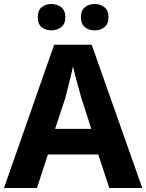

<svg xmlns="http://www.w3.org/2000/svg" viewBox="-20 -941 732 961"><path d="M527 0 472 -168H220L165 0H0L251 -717H439L692 0ZM387 -451Q383 -466 374.5 -496Q366 -526 358 -557.5Q350 -589 345 -609Q341 -586 333.5 -556.5Q326 -527 319 -498.5Q312 -470 307 -451L256 -296H437ZM169 -854Q169 -889 188.5 -905Q208 -921 238 -921Q265 -921 286 -905Q307 -889 307 -854Q307 -821 286 -805Q265 -789 238 -789Q208 -789 188.5 -805Q169 -821 169 -854ZM385 -854Q385 -889 405 -905Q425 -921 454 -921Q482 -921 502.5 -905Q523 -889 523 -854Q523 -821 502.5 -805Q482 -789 454 -789Q425 -789 405 -805Q385 -821 385 -854Z"/></svg>

Font: Noto Sans Thai Looped
Style: Bold
Weight: 700
Designer: Sasikarn Vongin, Ben Mitchell
Foundry: The Fontpad Ltd
Version: Version 1.001; ttfautohint (v1.8.4.7-5d5b)